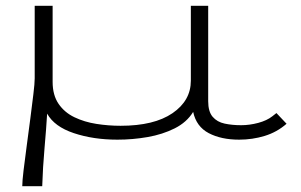

<svg xmlns="http://www.w3.org/2000/svg" viewBox="-20 -473 1040 664"><path d="M57 171Q57 154 61.5 116Q66 78 72.5 30.5Q79 -17 85 -64Q91 -111 95.5 -148Q100 -185 100 -202V-453H162V-190Q162 -144 182.5 -114Q203 -84 237.5 -67.5Q272 -51 313.5 -44.5Q355 -38 397 -38Q513 -38 576.5 -81.5Q640 -125 640 -194V-453H700V-123Q700 -87 715.5 -69Q731 -51 757 -45.5Q783 -40 814 -40Q843 -40 873 -48Q903 -56 922 -71L936 -82L971 -45Q938 -16 895.5 -3Q853 10 807 10Q745 10 702 -12.5Q659 -35 648 -86Q626 -50 584 -29Q542 -8 490.5 1Q439 10 386 10Q303 10 235.5 -12.5Q168 -35 143 -80Q140 -29 134 39Q128 107 126 171Z"/></svg>

Font: Inconsolata UltraExpanded Light
Style: Regular
Weight: 300
Width: 9
Monospace: yes
Designer: Raph Levien, Cyreal, Brenton Simpson
Foundry: Raph Levien, Cyreal, Google
Version: Version 3.001; ttfautohint (v1.8.2.53-6de2)